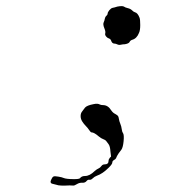

<svg xmlns="http://www.w3.org/2000/svg" viewBox="-20 -444 587 612"><path d="M278 -112Q291 -115 298 -111Q302 -109 308 -109Q324 -109 334 -93Q340 -84 347 -81Q354 -77 356 -74.5Q358 -72 359 -65Q360 -58 363.5 -49.5Q367 -41 368 -32.5Q369 -24 372 -20Q376 -14 374 6Q372 26 367 33Q365 36 358 45Q352 54 350 60Q349 63 343.5 66Q338 69 338 74Q338 79 327 90Q307 110 289 116Q281 119 275.5 124.5Q270 130 265 129Q260 128 255.5 133.5Q251 139 242 138.5Q233 138 225 143Q217 148 213 147.5Q209 147 202 147Q169 149 160 145Q153 143 148 142Q137 140 144 127Q147 120 151 118.5Q155 117 166 119Q178 121 182 123Q191 127 216 127Q232 127 235 124Q240 117 251 117Q266 117 282 101Q289 95 294 93Q299 91 303 85.5Q307 80 313 80Q326 80 326 69Q326 64 330 59L334 55L332 39Q331 22 326 15.5Q321 9 318.5 5.5Q316 2 309 -0.5Q302 -3 295 -9Q280 -22 272 -22Q269 -22 264.5 -29Q260 -36 253.5 -42.5Q247 -49 242 -57Q237 -65 237 -74Q237 -83 242 -89Q247 -95 251 -101Q257 -108 278 -112ZM354 -423Q370 -426 375 -423Q379 -420 387.5 -418Q396 -416 401 -411Q406 -406 410 -405Q419 -403 425 -387Q427 -381 427 -364Q427 -347 423 -339Q416 -321 401 -317Q395 -315 393 -310Q390 -305 378 -303Q372 -303 365.5 -301.5Q359 -300 354 -302.5Q349 -305 345 -305Q337 -305 334 -315Q332 -320 327 -321.5Q322 -323 318 -328Q314 -333 315.5 -338Q317 -343 313 -353Q307 -367 311 -374Q313 -378 314 -384Q315 -390 319 -393.5Q323 -397 323 -400Q323 -405 328.5 -411.5Q334 -418 339 -419Q345 -420 354 -423Z"/></svg>

Font: TT2020 Style D
Style: Italic
Weight: 400
Italic angle: -15°
Version: Version 0.2.000